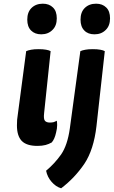

<svg xmlns="http://www.w3.org/2000/svg" viewBox="-20 -767 613 1035"><path d="M252.9 -491.2Q245.1 -496.1 228.5 -499Q211.9 -502 188.5 -502Q164.1 -502 148.4 -499Q131.8 -496.1 121.1 -491.2Q106.4 -377.9 76.2 -151.4Q74.2 -138.7 72.3 -121.1Q71.3 -102.5 71.3 -90.8Q71.3 -35.2 96.7 -7.8Q123 19.5 181.6 19.5Q207 19.5 225.6 14.6Q243.2 9.8 258.8 1Q274.4 -16.6 282.2 -51.8Q288.1 -74.2 288.1 -92.8Q288.1 -105.5 286.1 -116.2Q277.3 -111.3 268.6 -108.4Q259.8 -106.4 248 -106.4Q231.4 -106.4 222.7 -115.2Q213.9 -125 217.8 -157.2Q229.5 -268.6 252.9 -491.2ZM210.9 -747.1Q172.9 -747.1 149.4 -723.6Q127 -701.2 127 -661.1Q127 -623 147.5 -602.5Q168 -582 202.1 -582Q239.3 -582 262.7 -605.5Q286.1 -627.9 286.1 -668Q286.1 -707 265.6 -726.6Q245.1 -747.1 210.9 -747.1ZM544.9 -491.2Q537.1 -496.1 520.5 -499Q503.9 -502 480.5 -502Q456.1 -502 440.4 -499Q423.8 -496.1 413.1 -491.2Q393.6 -351.6 356.4 -74.2Q343.8 15.6 309.6 65.4Q274.4 115.2 228.5 153.3Q235.4 187.5 257.8 212.9Q280.3 239.3 309.6 248Q382.8 192.4 434.6 116.2Q485.4 40 500 -86.9Q514.6 -221.7 544.9 -491.2ZM498 -747.1Q460 -747.1 436.5 -723.6Q414.1 -701.2 414.1 -661.1Q414.1 -623 434.6 -602.5Q454.1 -582 489.3 -582Q526.4 -582 549.8 -605.5Q573.2 -627.9 573.2 -668Q573.2 -707 552.7 -726.6Q532.2 -747.1 498 -747.1Z"/></svg>

Font: cl
Style: Bold Italic
Weight: 400
Designer: Mitja Miklavcic
Version: Version 7.504; 2011; Build 1022